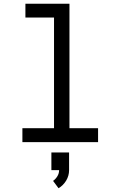

<svg xmlns="http://www.w3.org/2000/svg" viewBox="-20 -755 640 1020"><path d="M99 0V-74H267V-662H115V-735H349V-74H501V0ZM291 245 262 206Q276 196 285 181Q294 166 294 149H253V55H347V149Q347 164 343 178Q339 192 331.5 204.5Q324 217 313.5 227.5Q303 238 291 245Z"/></svg>

Font: Nova Nerd Font
Style: Regular
Weight: 400
Designer: Belleve Invis
Foundry: Belleve Invis
Version: Version 24.1.4; ttfautohint (v1.8.4);Nerd Fonts 3.1.1